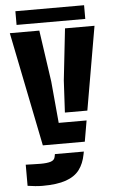

<svg xmlns="http://www.w3.org/2000/svg" viewBox="-61 -753 607 1005"><g transform="rotate(-5 242.5 -250.5)"><path d="M141 0 20 -600H175L214 -329L234 -110H380.5L361.5 0ZM271 -161 280 -329 310 -600H465L389 -161ZM121 211Q103 211 82.8 209Q62.5 207 43 204V93Q57.5 93.5 81.8 94.2Q106 95 121 95Q155 95 174.2 89Q193.5 83 197 66L200 51H352L349 66Q340 113.5 315.8 145.8Q291.5 178 244.8 194.5Q198 211 121 211ZM59 -712H420V-640H59Z"/></g></svg>

Font: Big Shoulders Stencil Text Black
Style: Regular
Weight: 900
Designer: Patric King
Foundry: XO Type Co
Version: Version 1.000